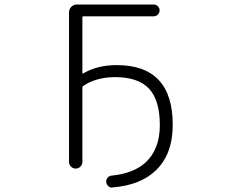

<svg xmlns="http://www.w3.org/2000/svg" viewBox="-20 -774 1040 857"><path d="M494.1 -429.7Q410.2 -429.7 351.6 -390.6Q347.7 -387.7 347.7 -382.8V-50.8Q347.7 -39.1 338.9 -30.3Q330.1 -21.5 317.9 -21.5Q305.7 -21.5 296.9 -30.3Q288.1 -39.1 288.1 -50.8V-718.8Q288.1 -733.4 298.3 -743.7Q308.6 -753.9 323.2 -753.9H666Q676.8 -753.9 684.6 -746.1Q692.4 -738.3 692.4 -727.5Q692.4 -716.8 684.6 -709Q676.8 -701.2 666 -701.2H352.5Q347.7 -701.2 347.7 -697.3V-449.2Q347.7 -444.3 351.6 -446.3Q414.1 -483.4 501 -483.4Q751 -483.4 751 -216.8Q751 -85.9 675.8 -13.7Q607.4 52.7 482.4 62.5Q481.4 63.5 480.5 63.5Q470.7 63.5 462.9 56.6Q455.1 48.8 454.1 38.1Q453.1 27.3 460.4 19Q467.8 10.7 478.5 9.8Q578.1 0 631.8 -50.8Q693.4 -109.4 693.4 -215.8Q693.4 -327.1 645 -378.4Q596.7 -429.7 494.1 -429.7Z"/></svg>

Font: Gen Jyuu Gothic L Monospace Light
Style: Regular
Weight: 300
Designer: [Source Han Sans]
Ryoko NISHIZUKA  (kana & ideographs); Paul D. Hunt (Latin, Greek & Cyrillic); Wenlong ZHANG  (bopomofo
Version: Version 1.002.20150607